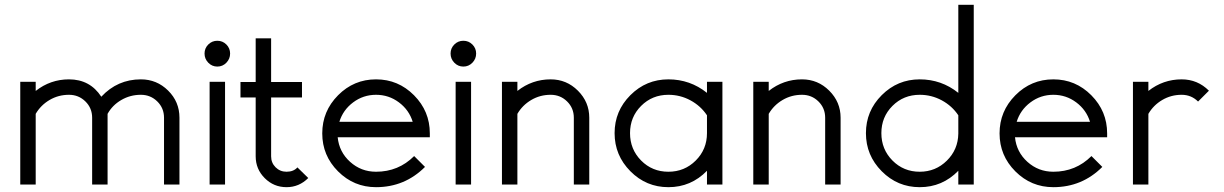

<svg xmlns="http://www.w3.org/2000/svg" viewBox="-20 -765 5073 796"><path d="M660 0V-277Q660 -317 632 -344.5Q604 -372 564 -372Q520 -372 483 -350.5Q446 -329 426 -293V0H362V-277Q362 -317 334 -344.5Q306 -372 266 -372Q222 -372 185.5 -350.5Q149 -329 128 -293V0H64V-426H128V-388Q189 -436 266 -436Q353 -436 400 -364Q467 -436 564 -436Q630 -436 677 -389.5Q724 -343 724 -277V0Z M843.5 -580.5Q859 -596 881 -596Q903 -596 918.5 -580.5Q934 -565 934 -543Q934 -521 918.5 -505Q903 -489 881 -489Q859 -489 843.5 -505Q828 -521 828 -543Q828 -565 843.5 -580.5ZM849 -426H913V0H849Z M1104 -361V-117Q1104 -90 1122.5 -71.5Q1141 -53 1168 -53Q1197 -53 1213 -71L1258 -27Q1220 11 1168 11Q1115 11 1077.5 -26.5Q1040 -64 1040 -117V-361H977V-425H1040V-606H1104V-425H1232V-361Z M1762 -212V-196H1380Q1386 -135 1431.5 -94Q1477 -53 1539 -53Q1632 -53 1697 -118L1742 -73Q1658 11 1539 11Q1447 11 1381.5 -54.5Q1316 -120 1316 -212Q1316 -304 1381.5 -370Q1447 -436 1539 -436Q1631 -436 1696.5 -370Q1762 -304 1762 -212ZM1387 -260H1691Q1676 -309 1634 -340.5Q1592 -372 1539 -372Q1486 -372 1444 -340.5Q1402 -309 1387 -260Z M1863.5 -580.5Q1879 -596 1901 -596Q1923 -596 1938.5 -580.5Q1954 -565 1954 -543Q1954 -521 1938.5 -505Q1923 -489 1901 -489Q1879 -489 1863.5 -505Q1848 -521 1848 -543Q1848 -565 1863.5 -580.5ZM1869 -426H1933V0H1869Z M2263 -436Q2329 -436 2376 -389Q2423 -342 2423 -277V0H2359V-277Q2359 -317 2331 -344.5Q2303 -372 2263 -372Q2219 -372 2182.5 -350.5Q2146 -329 2125 -293V0H2061V-426H2125V-388Q2186 -436 2263 -436Z M2751 -436Q2841 -436 2911 -380V-426H2975V0H2911V-57Q2845 11 2751 11Q2659 11 2593.5 -55Q2528 -121 2528 -213Q2528 -305 2593.5 -370.5Q2659 -436 2751 -436ZM2751 -372Q2684 -372 2638 -326Q2592 -280 2592 -213Q2592 -146 2638 -99.5Q2684 -53 2751 -53Q2818 -53 2864.5 -99.5Q2911 -146 2911 -213V-287Q2885 -326 2842.5 -349Q2800 -372 2751 -372Z M3305 -436Q3371 -436 3418 -389Q3465 -342 3465 -277V0H3401V-277Q3401 -317 3373 -344.5Q3345 -372 3305 -372Q3261 -372 3224.5 -350.5Q3188 -329 3167 -293V0H3103V-426H3167V-388Q3228 -436 3305 -436Z M3953 -745H4017V0H3953V-57Q3887 11 3793 11Q3701 11 3635.5 -55Q3570 -121 3570 -213Q3570 -305 3635.5 -370.5Q3701 -436 3793 -436Q3883 -436 3953 -380ZM3793 -372Q3726 -372 3680 -326Q3634 -280 3634 -213Q3634 -146 3680 -99.5Q3726 -53 3793 -53Q3859 -53 3905.5 -99Q3952 -145 3953 -211V-287Q3927 -326 3884.5 -349Q3842 -372 3793 -372Z M4570 -212V-196H4188Q4194 -135 4239.5 -94Q4285 -53 4347 -53Q4440 -53 4505 -118L4550 -73Q4466 11 4347 11Q4255 11 4189.5 -54.5Q4124 -120 4124 -212Q4124 -304 4189.5 -370Q4255 -436 4347 -436Q4439 -436 4504.5 -370Q4570 -304 4570 -212ZM4195 -260H4499Q4484 -309 4442 -340.5Q4400 -372 4347 -372Q4294 -372 4252 -340.5Q4210 -309 4195 -260Z M4879 -436Q4945 -436 4992 -389L4947 -344Q4919 -372 4879 -372Q4835 -372 4798.5 -350.5Q4762 -329 4741 -293V0H4677V-426H4741V-388Q4802 -436 4879 -436Z"/></svg>

Font: Timtura
Style: Regular
Weight: 400
Version: Version 1.0